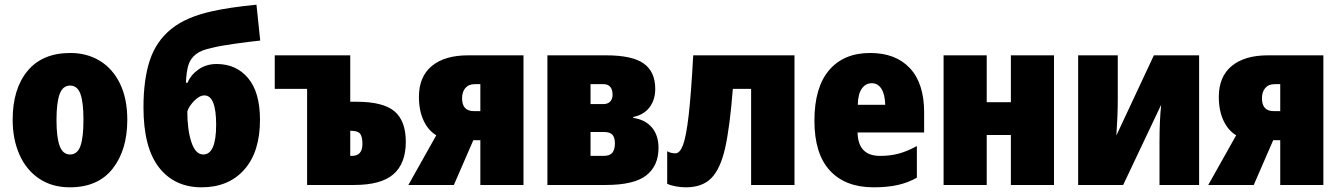

<svg xmlns="http://www.w3.org/2000/svg" viewBox="-20 -789 5716 819"><path d="M278 10Q202 10 147 -27Q92 -64 63 -129.5Q34 -195 34 -278Q34 -410 97.5 -486.5Q161 -563 280 -563Q351 -563 406 -529.5Q461 -496 492 -432Q523 -368 523 -278Q523 -149 460.5 -69.5Q398 10 278 10ZM279 -130Q310 -130 323 -166Q336 -202 336 -278Q336 -353 323 -388.5Q310 -424 279 -424Q248 -424 234.5 -388Q221 -352 221 -277Q221 -203 234.5 -166.5Q248 -130 279 -130Z M885 -741Q954 -757 1074 -769L1090 -616Q1042 -611 978.5 -602Q915 -593 885 -585Q839 -576 815.5 -557.5Q792 -539 783.5 -511Q775 -483 773 -436H780Q794 -470 827 -493Q860 -516 904 -516Q988 -516 1038.5 -455.5Q1089 -395 1089 -278Q1089 -141 1022 -65.5Q955 10 840 10Q724 10 658 -75Q592 -160 592 -331Q592 -450 619 -531.5Q646 -613 710 -665Q774 -717 885 -741ZM902 -257Q902 -382 852 -382Q831 -382 808.5 -359Q786 -336 779 -314Q779 -235 796.5 -182.5Q814 -130 847 -130Q902 -130 902 -257Z M1474 -355H1500Q1615 -355 1663 -314Q1711 -273 1711 -184Q1711 -92 1658.5 -46Q1606 0 1491 0H1290V-410H1152V-553H1474ZM1474 -231V-124H1480Q1504 -124 1515 -137Q1526 -150 1526 -175Q1526 -205 1516.5 -218Q1507 -231 1478 -231Z M1722 0 1841 -212Q1807 -232 1787 -274.5Q1767 -317 1767 -376Q1767 -462 1822 -507.5Q1877 -553 1977 -553H2213V0H2029V-191H1999L1916 0ZM2001 -315H2029V-430H2005Q1979 -430 1965 -413.5Q1951 -397 1951 -370Q1951 -315 2001 -315Z M2681 -290V-286Q2732 -279 2760.5 -245.5Q2789 -212 2789 -158Q2789 -82 2737 -41Q2685 0 2564 0H2315V-553H2565Q2677 -553 2726 -518Q2775 -483 2775 -410Q2775 -363 2750.5 -331Q2726 -299 2681 -290ZM2555 -430H2499V-345H2553Q2573 -345 2583 -356Q2593 -367 2593 -385Q2593 -407 2583 -418.5Q2573 -430 2555 -430ZM2556 -226H2499V-124H2554Q2581 -124 2592 -137.5Q2603 -151 2603 -177Q2603 -202 2592.5 -214Q2582 -226 2556 -226Z M3184 0V-410H3106Q3093 -245 3073 -157Q3053 -69 3014.5 -29.5Q2976 10 2906 10Q2885 10 2863 6Q2841 2 2826 -5V-144Q2841 -135 2861 -135Q2880 -135 2893.5 -170.5Q2907 -206 2917.5 -296.5Q2928 -387 2937 -553H3369V0Z M3922 -310V-224H3638Q3640 -124 3734 -124Q3778 -124 3814.5 -134Q3851 -144 3891 -166V-31Q3854 -10 3810 0Q3766 10 3706 10Q3586 10 3520 -61.5Q3454 -133 3454 -274Q3454 -416 3516.5 -489.5Q3579 -563 3692 -563Q3801 -563 3861.5 -498Q3922 -433 3922 -310ZM3639 -342H3756Q3755 -386 3740 -410Q3725 -434 3699 -434Q3673 -434 3656.5 -411.5Q3640 -389 3639 -342Z M4189 -353H4292V-553H4476V0H4292V-213H4189V0H4005V-553H4189Z M4748 -366Q4748 -297 4742 -211L4902 -553H5095V0H4926V-185Q4926 -273 4933 -342L4771 0H4579V-553H4748Z M5134 0 5253 -212Q5219 -232 5199 -274.5Q5179 -317 5179 -376Q5179 -462 5234 -507.5Q5289 -553 5389 -553H5625V0H5441V-191H5411L5328 0ZM5413 -315H5441V-430H5417Q5391 -430 5377 -413.5Q5363 -397 5363 -370Q5363 -315 5413 -315Z"/></svg>

Font: Noto Sans Display Black Narrow
Style: Regular
Weight: 900
Width: 4
Designer: Monotype Design team
Foundry: Monotype Imaging Inc.
Version: Version 1.000